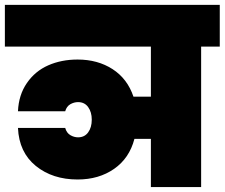

<svg xmlns="http://www.w3.org/2000/svg" viewBox="-31 -760 913 780"><path d="M-11.2 -570.8V-740.2H861.8V-570.8H786.1V0H582V-195.8H515.1Q494.6 -117.2 432.6 -74Q370.6 -30.8 284.2 -30.8Q182.6 -30.8 114.5 -85.9Q46.4 -141.1 42 -240.2H233.9Q239.7 -219.7 254.9 -210.9Q270 -202.1 286.1 -202.1Q312.5 -202.1 327.1 -222.2Q341.8 -242.2 341.8 -273.9Q341.8 -304.7 327.1 -325Q312.5 -345.2 286.1 -345.2Q270 -345.2 254.9 -336.7Q239.7 -328.1 233.9 -308.1H42Q44.9 -374.5 78.4 -422.9Q111.8 -471.2 165 -494.6Q218.3 -518.1 284.2 -518.1Q366.2 -518.1 426.5 -479Q486.8 -439.9 511.2 -367.2H582V-570.8Z"/></svg>

Font: SVN-Poppins Black
Style: Regular
Weight: 900
Designer: Ninad Kale (Devanagari), Jonny Pinhorn (Latin)
Foundry: Indian Type Foundry
Version: Version 3.002 2017